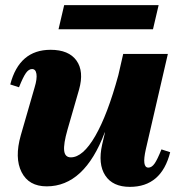

<svg xmlns="http://www.w3.org/2000/svg" viewBox="-20 -710 704 748"><path d="M162 16Q92 16 64 -39.5Q36 -95 61 -183L115 -370Q125 -403 122 -422Q119 -441 105 -441Q92 -441 81 -425.5Q70 -410 54 -370L20 -381Q55 -516 177 -516Q248 -516 278 -474Q308 -432 288 -361L243 -205Q227 -149 230 -123Q233 -97 256 -97Q303 -97 351 -180Q399 -263 441 -417L460 -500H634L548 -128Q532 -57 558 -57Q571 -57 582 -72.5Q593 -88 609 -128L643 -117Q609 18 486 18Q419 18 390 -26.5Q361 -71 378 -147L389 -194H388Q309 16 162 16ZM208 -596 230 -690H598L576 -596Z"/></svg>

Font: Platypi ExtraBold
Style: Italic
Weight: 800
Italic angle: -13°
Designer: David Sargent
Foundry: Bolt Cutter Type
Version: Version 1.200; ttfautohint (v1.8.4.7-5d5b)